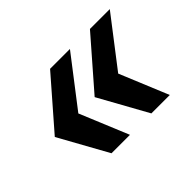

<svg xmlns="http://www.w3.org/2000/svg" viewBox="-86 -699 748 748"><g transform="rotate(-45 288.0 -325.0)"><path d="M173 -124.5 61.6 -325.6 236.4 -526.4H345.8L191.3 -325.6L274.6 -124.5ZM392.6 -124.5 281.2 -325.6 456 -526.4H565.4L410.9 -325.6L494.1 -124.5Z"/></g></svg>

Font: Archivo Variable SemiBold
Style: Italic
Weight: 600
Italic angle: -10°
Designer: Hector Gatti
Foundry: Omnibus-Type
Version: Version 2.001